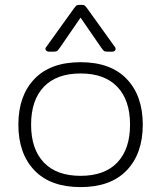

<svg xmlns="http://www.w3.org/2000/svg" viewBox="-20 -749 658 784"><path d="M168 -556 280 -712Q288 -723 291.5 -726Q295 -729 303 -729H315Q323 -729 326.5 -726Q330 -723 338 -712L450 -556Q452 -554 452 -549Q452 -544 448 -541Q444 -538 438 -538H419Q408 -538 404 -541.5Q400 -545 393 -555L309 -677L225 -555Q218 -545 214 -541.5Q210 -538 199 -538H180Q172 -538 167.5 -544Q163 -550 168 -556ZM55 -240Q55 -358 120.5 -426.5Q186 -495 309 -495Q432 -495 497.5 -426.5Q563 -358 563 -240Q563 -122 497.5 -53.5Q432 15 309 15Q186 15 120.5 -53.5Q55 -122 55 -240ZM511 -240Q511 -340 459 -394.5Q407 -449 309 -449Q211 -449 159 -394.5Q107 -340 107 -240Q107 -140 159 -85.5Q211 -31 309 -31Q407 -31 459 -85.5Q511 -140 511 -240Z"/></svg>

Font: Mitr ExtraLight
Style: Regular
Weight: 250
Designer: Thanarat Vachiruckul
Foundry: Cadson Demak Co.,Ltd.
Version: Version 1.000